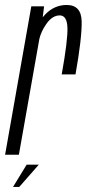

<svg xmlns="http://www.w3.org/2000/svg" viewBox="-48 -623 350 773"><path d="M200.5 -323.5Q225.5 -463.5 223.5 -512.2Q221.5 -561 192.5 -561Q162.5 -561 138.5 -526.5Q117.5 -496.5 110.5 -466.5L28 0H-27.5L78 -597.5H129.5L124 -553.5Q129.5 -560 135.5 -566.5Q172 -603 220.5 -603Q279.5 -603 280.8 -536.5Q282 -470 256 -323.5ZM4.5 129.6 59.3 39.9H108.3L29.5 129.6Z"/></svg>

Font: Anybody Condensed Light
Style: Italic
Weight: 300
Width: 3
Italic angle: -10°
Designer: Tyler Finck
Foundry: Etcetera Type Company
Version: Version 1.010; ttfautohint (v1.8.3) -l 8 -r 50 -G 200 -x 14 